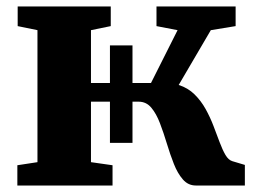

<svg xmlns="http://www.w3.org/2000/svg" viewBox="-20 -572 784 592"><path d="M33.5 0V-62.5L95.5 -72V-479L34.5 -491.5V-552H321.5V-491.5L260.5 -479V-316H445.5L527.5 -479L462.5 -491.5V-552H706.5V-491.5L630 -479L531 -310Q559.5 -301 579.8 -281Q600 -261 614 -235.8Q628 -210.5 638.2 -183.8Q648.5 -157 657.2 -133.5Q666 -110 675.2 -94.2Q684.5 -78.5 696.5 -75L735 -63.5V0H584Q560 0 543.8 -18.8Q527.5 -37.5 516 -66.8Q504.5 -96 494.5 -129.2Q484.5 -162.5 473.2 -192Q462 -221.5 446.5 -240Q431 -258.5 407.5 -258.5H260.5V-72L327 -62.5V0ZM319 -131.5V-432H388.5V-131.5Z"/></svg>

Font: Merriweather 28pt Black
Style: Regular
Weight: 900
Version: Version 2.100